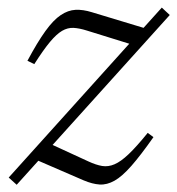

<svg xmlns="http://www.w3.org/2000/svg" viewBox="-20 -488 478 518"><path d="M3.5 -9 416.5 -467.5 438 -447.5 25 10.5ZM72.5 -315 54 -324Q81 -374.5 102.5 -404.2Q124 -434 143.8 -447.2Q163.5 -460.5 183.8 -461.5Q204 -462.5 228 -455L383.5 -408L345 -365L214.5 -405.5Q194 -412 178.2 -412.8Q162.5 -413.5 147.5 -404.8Q132.5 -396 114.8 -374.8Q97 -353.5 72.5 -315ZM205.5 -1.5 68 -61 111 -102 218.5 -52.5Q239 -43 255.5 -40.2Q272 -37.5 289 -44.8Q306 -52 327.2 -72.2Q348.5 -92.5 378.5 -129.5L394 -118Q359.5 -69 334.5 -40.5Q309.5 -12 289 -0.5Q268.5 11 248.8 9.8Q229 8.5 205.5 -1.5Z"/></svg>

Font: Newsreader Light
Style: Italic
Weight: 300
Italic angle: -17°
Designer: Hugues Gentile
Foundry: Production Type
Version: Version 1.003